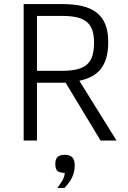

<svg xmlns="http://www.w3.org/2000/svg" viewBox="-20 -696 632 951"><path d="M478 0 305.2 -286.1H163.1V0H97.2V-675.8H289.1Q344.7 -675.8 387 -666Q429.2 -656.2 458 -634Q486.8 -611.8 501.5 -575.9Q516.1 -540 516.1 -487.8Q516.1 -442.9 506.6 -409.9Q497.1 -377 478.8 -354Q460.4 -331.1 433.8 -317.1Q407.2 -303.2 373 -295.9L557.1 0ZM445.8 -484.9Q445.8 -520.5 437.5 -545.7Q429.2 -570.8 410.6 -586.7Q392.1 -602.5 362.1 -609.9Q332 -617.2 288.1 -617.2H163.1V-345.2H285.2Q331.1 -345.2 361.8 -352.8Q392.6 -360.4 411.1 -377Q429.7 -393.6 437.7 -420.2Q445.8 -446.8 445.8 -484.9ZM263.7 234.9Q277.3 217.8 288.6 198.7Q299.8 179.7 300.8 160.2Q275.9 160.2 264.9 150.9Q253.9 141.6 253.9 116.2Q253.9 93.3 264.6 82Q275.4 70.8 301.8 70.8Q326.7 70.8 338.4 83.7Q350.1 96.7 350.1 123Q350.1 141.6 346.2 157Q342.3 172.4 335.4 185.8Q328.6 199.2 319.6 211.2Q310.5 223.1 299.8 234.9Z"/></svg>

Font: Clear Sans Light
Style: Regular
Weight: 300
Foundry: Intel Corporation
Version: Version 1.00